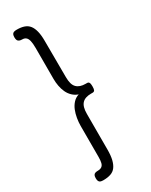

<svg xmlns="http://www.w3.org/2000/svg" viewBox="-234 -806 795 1010"><g transform="rotate(-30 163.5 -301.0)"><path d="M69 156Q58 156 51.5 153.5Q45 151 42 144.5Q39 138 39 127Q39 116 42 109.5Q45 103 52 100.5Q59 98 70 98Q83 98 92 92Q101 86 104.5 72.5Q108 59 108 37V-151Q108 -173 112 -197Q116 -221 124.5 -242Q133 -263 147.5 -278.5Q162 -294 182 -300Q162 -307 147.5 -321Q133 -335 124.5 -353.5Q116 -372 112 -393.5Q108 -415 108 -437V-625Q108 -653 104 -669Q100 -685 91.5 -692Q83 -699 70 -699Q59 -699 52 -702Q45 -705 42 -711.5Q39 -718 39 -729Q39 -740 42 -746.5Q45 -753 52 -755.5Q59 -758 70 -758Q96 -758 114.5 -751.5Q133 -745 144.5 -730.5Q156 -716 162 -692Q168 -668 168 -633L169 -413Q169 -390 173.5 -374Q178 -358 187.5 -348.5Q197 -339 210.5 -334.5Q224 -330 242 -330H250Q256 -330 259.5 -327Q263 -324 264.5 -317.5Q266 -311 266 -300Q266 -284 262.5 -277.5Q259 -271 249 -271H239Q222 -271 208.5 -266.5Q195 -262 186 -252.5Q177 -243 172.5 -227.5Q168 -212 168 -189V27Q168 63 162 87.5Q156 112 144.5 127.5Q133 143 114 149.5Q95 156 69 156Z"/></g></svg>

Font: Fredoka SemiCondensed Light
Style: Regular
Weight: 300
Width: 4
Designer: Ben Nathan
Foundry: Milena B. Brandão, Ben Nathan
Version: Version 2.001